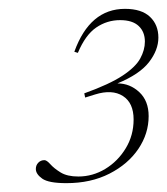

<svg xmlns="http://www.w3.org/2000/svg" viewBox="-20 -740 378 434"><path d="M172.5 -519.5 170.5 -529Q227.5 -549.5 257 -569Q286.5 -588.5 297 -607.8Q307.5 -627 307.5 -646Q307.5 -668 293.5 -681.2Q279.5 -694.5 251.5 -694.5Q222 -694.5 197.5 -677.8Q173 -661 156 -620.5L148 -623Q183 -720 262.5 -720Q300 -720 319 -702Q338 -684 338 -655Q338 -627 316.8 -599.5Q295.5 -572 245.5 -551.5Q273.5 -551.5 294.8 -531.8Q316 -512 316 -477.5Q316 -438 292.8 -403.5Q269.5 -369 227.5 -347.5Q185.5 -326 130 -326Q90 -326 75.5 -336.2Q61 -346.5 61 -358Q61 -366.5 66.5 -372.2Q72 -378 80.5 -378Q85.5 -378 93.8 -368.8Q102 -359.5 117 -350.2Q132 -341 157 -341Q189.5 -341 218 -358.2Q246.5 -375.5 264.2 -404.8Q282 -434 282 -470Q282 -507.5 257.8 -523Q233.5 -538.5 195 -526.5Z"/></svg>

Font: Newsreader Display ExtraLight
Style: Italic
Weight: 275
Italic angle: -17°
Designer: Hugues Gentile
Foundry: Production Type
Version: Version 1.002